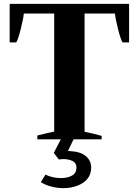

<svg xmlns="http://www.w3.org/2000/svg" viewBox="-20 -720 718 992"><path d="M647 -700V-501H613Q603 -517 589.5 -571Q576 -625 574 -650H417V-39Q456 -32 505 -18V0H360L331 60L345 61Q398 64 424.5 87.5Q451 111 451 145Q451 196 409.5 224Q368 252 306 252Q277 252 245.5 244Q214 236 191 221L215 182Q230 190 251 195Q272 200 294 200Q330 200 352.5 187Q375 174 375 145Q375 122 355 112Q335 102 307 102Q298 102 284 104L258 70L294 0H173V-20L227 -33Q249 -37 260 -40V-650H103Q101 -625 87.5 -571Q74 -517 64 -501H30V-700Z"/></svg>

Font: Trirong Bold
Style: Regular
Weight: 700
Designer: Katatrad Team
Foundry: CadsonDemak
Version: Version 1.000